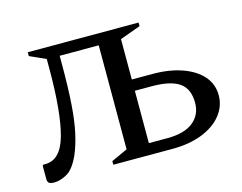

<svg xmlns="http://www.w3.org/2000/svg" viewBox="-83 -687 1034 822"><g transform="rotate(-15 434.0 -276.0)"><path d="M226 -471Q226 -370 221 -297.5Q216 -225 204.5 -172.5Q193 -120 175 -79Q150 -25 120 -8.5Q90 8 64 8Q48 8 41 3Q34 -2 34 -16V-74L38 -78H47Q115 -78 142 -177Q169 -276 169 -469V-511L98 -543V-560H589V-544L498 -511V-332H590Q664 -332 720.5 -312Q777 -292 808.5 -256Q840 -220 840 -171Q840 -122 808.5 -83Q777 -44 720.5 -22Q664 0 590 0H327V-16L399 -49V-510H226ZM574 -282H498V-50H580Q656 -50 695 -81.5Q734 -113 734 -166Q734 -228 695 -255Q656 -282 574 -282Z"/></g></svg>

Font: Spectral SC Medium
Style: Regular
Weight: 500
Designer: Jean-Baptiste Levee
Foundry: Production Type
Version: Version 2.001